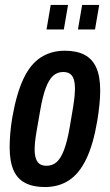

<svg xmlns="http://www.w3.org/2000/svg" viewBox="-20 -744 444 776"><path d="M161 12Q114 12 82 -4.5Q50 -21 34.5 -56.5Q19 -92 19 -149Q19 -174 21.5 -205Q24 -236 30 -271Q47 -367 75 -426Q103 -485 145 -512Q187 -539 242 -539Q290 -539 321.5 -522.5Q353 -506 369 -471Q385 -436 385 -378Q385 -353 382 -322Q379 -291 373 -255Q357 -160 328.5 -101Q300 -42 258.5 -15Q217 12 161 12ZM168 -74Q192 -74 209 -89Q226 -104 239 -138.5Q252 -173 262 -231Q271 -282 275.5 -311Q280 -340 281.5 -356.5Q283 -373 283 -384Q283 -409 278 -424Q273 -439 262.5 -446Q252 -453 235 -453Q212 -453 195 -438Q178 -423 165 -388.5Q152 -354 142 -295Q133 -244 128 -214.5Q123 -185 121.5 -168.5Q120 -152 120 -140Q120 -117 125.5 -102Q131 -87 141.5 -80.5Q152 -74 168 -74ZM168 -625 185 -724H255L238 -625ZM295 -625 312 -724H381L364 -625Z"/></svg>

Font: Archivo ExtraCondensed SemiBold
Style: Italic
Weight: 600
Width: 2
Italic angle: -10°
Designer: Hector Gatti
Foundry: Omnibus-Type
Version: Version 2.001